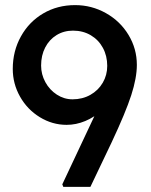

<svg xmlns="http://www.w3.org/2000/svg" viewBox="-20 -732 591 752"><path d="M224 -10 432 -452 435 -369Q412 -330 381 -301.5Q350 -273 314 -258Q278 -243 241 -243Q185 -243 136 -273Q87 -303 58.5 -353.5Q30 -404 30 -462Q30 -532 62 -589.5Q94 -647 149.5 -679.5Q205 -712 274 -712Q339 -712 395 -680.5Q451 -649 483.5 -595Q516 -541 516 -478Q516 -427 494 -359Q472 -291 417 -174L334 0H228ZM400 -474Q400 -513 383 -544.5Q366 -576 335.5 -594Q305 -612 266 -612Q230 -612 201.5 -594.5Q173 -577 157 -546Q141 -515 141 -475Q141 -441 157.5 -410.5Q174 -380 202.5 -361.5Q231 -343 264 -343Q303 -343 334 -360.5Q365 -378 382.5 -408Q400 -438 400 -474Z"/></svg>

Font: Easer Grotesk Variable
Style: Regular
Weight: 400
Designer: Boardeaser, Bonnie Shaver-Troup, Thomas Jockin
Foundry: Lexend
Version: Version 1.001;Glyphs 3.1.2 (3151)